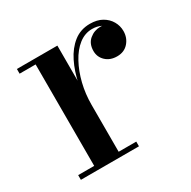

<svg xmlns="http://www.w3.org/2000/svg" viewBox="-114 -580 685 690"><g transform="rotate(-30 228.5 -235.0)"><path d="M189.5 -214Q189.5 -260 198.8 -305Q208 -350 226.5 -387.2Q245 -424.5 273.5 -447Q302 -469.5 341 -469.5Q370.5 -469.5 391 -457.8Q411.5 -446 422.2 -427.2Q433 -408.5 433 -387Q433 -359 415.5 -339Q398 -319 368.5 -319Q339.5 -319 321.5 -336Q303.5 -353 303.5 -378Q303.5 -408.5 323.2 -425Q343 -441.5 368.5 -441.5Q386.5 -441.5 400.8 -434.2Q415 -427 423.5 -414.8Q432 -402.5 432 -387H412.5Q412.5 -404.5 402.8 -418.5Q393 -432.5 376.2 -441Q359.5 -449.5 338.5 -449.5Q308.5 -449.5 283.2 -429.8Q258 -410 239.8 -376.2Q221.5 -342.5 211.2 -300.8Q201 -259 201 -214ZM201 -460V-19.5H274V0H33V-19.5H99.5V-440.5H33V-460Z"/></g></svg>

Font: Bodoni Moda Medium
Style: Regular
Weight: 500
Designer: Owen Earl
Foundry: indestructible type
Version: Version 2.005